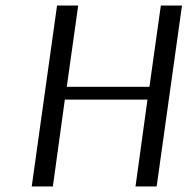

<svg xmlns="http://www.w3.org/2000/svg" viewBox="-20 -670 678 690"><path d="M543 0H467L510 -312H213L170 0H94L185 -650H261L220 -358H517L558 -650H634Z"/></svg>

Font: Arsenal
Style: Italic
Weight: 400
Italic angle: -9.10001°
Designer: Andrij Shevchenko
Foundry: Stairsfor
Version: Version 2.001;PS 002.001;hotconv 1.0.88;makeotf.lib2.5.64775